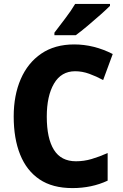

<svg xmlns="http://www.w3.org/2000/svg" viewBox="-20 -951 627 981"><path d="M364 -587Q293 -587 256 -524Q219 -461 219 -355Q219 -244 255.5 -185.5Q292 -127 368 -127Q409 -127 448 -138.5Q487 -150 530 -169V-28Q449 10 350 10Q248 10 182 -34.5Q116 -79 83 -161Q50 -243 50 -356Q50 -464 86 -547Q122 -630 191 -677Q260 -724 359 -724Q460 -724 556 -675L507 -542Q472 -561 436 -574Q400 -587 364 -587ZM542 -921Q524 -903 492.5 -875Q461 -847 427 -818.5Q393 -790 367 -771H258V-784Q283 -817 313.5 -857Q344 -897 364 -931H542Z"/></svg>

Font: Noto Sans Malayalam SemiCondensed ExtraBold
Style: Regular
Weight: 800
Width: 4
Designer: Jelle Bosma - Monotype Design Team
Foundry: Monotype Imaging Inc.
Version: Version 2.104; ttfautohint (v1.8.4.7-5d5b)